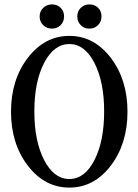

<svg xmlns="http://www.w3.org/2000/svg" viewBox="-20 -839 629 872"><path d="M386 -709Q362 -709 346.5 -725Q331 -741 331 -764Q331 -788 347 -803.5Q363 -819 386 -819Q410 -819 425.5 -803.5Q441 -788 441 -765Q441 -740 425 -724.5Q409 -709 386 -709ZM216 -709Q192 -709 176 -725Q160 -741 160 -764Q160 -788 176.5 -803.5Q193 -819 216 -819Q240 -819 255.5 -803.5Q271 -788 271 -765Q271 -740 255 -724.5Q239 -709 216 -709ZM30 -332Q30 -477 106.5 -576.5Q183 -676 295 -676Q407 -676 483 -576.5Q559 -477 559 -332Q559 -186 483 -86.5Q407 13 295 13Q183 13 106.5 -86.5Q30 -186 30 -332ZM453 -333Q453 -467 409 -553Q365 -639 295 -639Q225 -639 180.5 -553.5Q136 -468 136 -333Q136 -198 180.5 -112Q225 -26 295 -26Q365 -26 409 -112Q453 -198 453 -333Z"/></svg>

Font: Junicode Cond Medium
Style: Regular
Weight: 500
Width: 3
Designer: Peter S. Baker
Version: Version 2.201